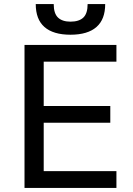

<svg xmlns="http://www.w3.org/2000/svg" viewBox="-20 -920 650 940"><path d="M100 0H550V-82H194V-319H520V-401H194V-618H550V-700H100ZM325 -750Q367 -750 399 -759.5Q431 -769 452.5 -788Q474 -807 484.5 -835Q495 -863 495 -900H409Q409 -854 388 -834Q367 -814 325 -814Q285 -814 264 -834Q243 -854 243 -900H155Q155 -863 165.5 -835Q176 -807 197.5 -788Q219 -769 251 -759.5Q283 -750 325 -750Z"/></svg>

Font: Golos Text VF
Style: Regular
Weight: 400
Designer: A.Korolkova, Vitaly Kuzmin
Foundry: ParaType Ltd
Version: Version 2.005